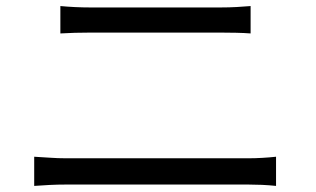

<svg xmlns="http://www.w3.org/2000/svg" viewBox="-20 -671 1040 631"><path d="M178.4 -651.1Q201.9 -648.9 227.1 -647.7Q252.4 -646.5 276.5 -646.5Q292.6 -646.5 326.6 -646.5Q360.6 -646.5 404.4 -646.5Q448.3 -646.5 495.4 -646.5Q542.6 -646.5 585.6 -646.5Q628.6 -646.5 660.5 -646.5Q692.3 -646.5 705.1 -646.5Q732.2 -646.5 757.8 -647.9Q783.4 -649.3 803.6 -651.1V-561.1Q783.4 -562.7 756.5 -563.3Q729.7 -563.9 705.1 -563.9Q692.9 -563.9 660.3 -563.9Q627.7 -563.9 583.3 -563.9Q539 -563.9 490.7 -563.9Q442.4 -563.9 398.4 -563.9Q354.3 -563.9 321.9 -563.9Q289.5 -563.9 276.9 -563.9Q251.2 -563.9 226.2 -563.2Q201.1 -562.5 178.4 -561.1ZM92.4 -155.9Q118.3 -154.5 144 -152.7Q169.7 -150.8 197 -150.8Q209.2 -150.8 244.7 -150.8Q280.3 -150.8 330.7 -150.8Q381.2 -150.8 439.1 -150.8Q497 -150.8 554.6 -150.8Q612.3 -150.8 662.5 -150.8Q712.6 -150.8 748.3 -150.8Q783.9 -150.8 796.1 -150.8Q818.8 -150.8 842 -152.2Q865.3 -153.5 887.2 -155.9V-60Q864.9 -62.4 840.5 -63.5Q816 -64.5 796.1 -64.5Q783.9 -64.5 748.3 -64.5Q712.6 -64.5 662.5 -64.5Q612.3 -64.5 554.6 -64.5Q497 -64.5 439.1 -64.5Q381.2 -64.5 330.7 -64.5Q280.3 -64.5 244.7 -64.5Q209.2 -64.5 197 -64.5Q169.7 -64.5 143.6 -63.2Q117.5 -61.8 92.4 -60Z"/></svg>

Font: Noto Sans JP
Style: Regular
Weight: 100
Designer: Ryoko NISHIZUKA 西塚涼子 (kana, bopomofo & ideographs); Paul D. Hunt (Latin, Greek & Cyrillic); Sandoll Communications 산돌커뮤니
Foundry: Adobe
Version: Version 2.004;hotconv 1.0.118;makeotfexe 2.5.65603